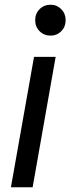

<svg xmlns="http://www.w3.org/2000/svg" viewBox="-20 -787 296 807"><path d="M25.9 0 123 -547.9H213.9L117.2 0ZM192.9 -637.2Q165 -637.2 146.5 -655.8Q127.9 -674.3 127.9 -702.1Q127.9 -730 146.5 -748.5Q165 -767.1 192.9 -767.1Q219.2 -767.1 237.5 -748.5Q255.9 -730 255.9 -702.1Q255.9 -674.3 237.5 -655.8Q219.2 -637.2 192.9 -637.2Z"/></svg>

Font: SVN-Poppins
Style: Italic
Weight: 400
Italic angle: -10°
Designer: Ninad Kale (Devanagari), Jonny Pinhorn (Latin)
Foundry: Indian Type Foundry
Version: Version 3.002 2017